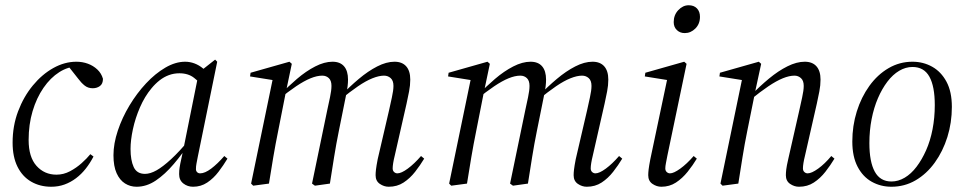

<svg xmlns="http://www.w3.org/2000/svg" viewBox="-20 -699 3673 731"><path d="M175 12Q132 12 98.5 -7.5Q65 -27 46.5 -64.5Q28 -102 28 -156Q28 -220 49 -275.5Q70 -331 105 -373.5Q140 -416 183 -440Q226 -464 271 -464Q294 -464 314.5 -456.5Q335 -449 350.5 -434.5Q366 -420 372 -399Q372 -380 360.5 -371.5Q349 -363 333 -363Q315 -363 302 -373.5Q289 -384 278 -399L233 -456H286V-446H277Q240 -446 206 -424.5Q172 -403 145.5 -364.5Q119 -326 104 -275.5Q89 -225 89 -166Q89 -101 119 -67.5Q149 -34 195 -34Q222 -34 246.5 -47Q271 -60 291 -78Q311 -96 324 -112L336 -103Q323 -78 306.5 -57Q290 -36 269.5 -20.5Q249 -5 225.5 3.5Q202 12 175 12Z M500 12Q476 12 456 -0.5Q436 -13 424 -39.5Q412 -66 412 -108Q412 -152 428.5 -201.5Q445 -251 473 -297.5Q501 -344 536 -381.5Q571 -419 609.5 -441.5Q648 -464 685 -464Q703 -464 720.5 -457.5Q738 -451 753.5 -438Q769 -425 780 -407L754 -368Q741 -385 719 -402.5Q697 -420 663 -420Q642 -420 623 -413Q604 -406 587.5 -393Q571 -380 557 -363Q531 -332 513 -290.5Q495 -249 486 -207Q477 -165 477 -132Q477 -89 489 -63Q501 -37 532 -37Q552 -37 576 -50.5Q600 -64 631.5 -93Q663 -122 702 -169L710 -164H708Q676 -115 642 -75Q608 -35 573 -11.5Q538 12 500 12ZM715 12Q694 12 678 -0.5Q662 -13 662 -36Q662 -42 662.5 -50Q663 -58 666.5 -76.5Q670 -95 678 -130L679 -135L737 -423L742 -427L799 -472L807 -464L733 -102Q730 -86 728 -76Q726 -66 726 -55Q726 -48 730.5 -43.5Q735 -39 742 -39Q760 -39 784 -57Q808 -75 834 -105L846 -95Q831 -70 812 -45Q793 -20 769 -4Q745 12 715 12Z M944 8 936 0 1019 -401 1032 -392 932 -408 934 -422 1082 -464 1091 -456 1070 -356 1069 -352 1039 -200Q1029 -151 1020.5 -101Q1012 -51 1004 0ZM1179 8 1168 0 1226 -280Q1231 -303 1236.5 -329Q1242 -355 1242 -372Q1242 -392 1232 -401.5Q1222 -411 1207 -411Q1187 -411 1162.5 -401Q1138 -391 1107.5 -370.5Q1077 -350 1039 -319V-336H1044Q1076 -369 1110.5 -398.5Q1145 -428 1180 -446Q1215 -464 1246 -464Q1275 -464 1290 -446.5Q1305 -429 1305 -396Q1305 -384 1303.5 -371.5Q1302 -359 1300 -347L1299 -344L1270 -200Q1260 -151 1252 -101Q1244 -51 1236 0ZM1460 12Q1442 12 1426 1Q1410 -10 1410 -32Q1410 -41 1411.5 -54Q1413 -67 1418 -93L1461 -278Q1466 -301 1472 -328Q1478 -355 1478 -372Q1478 -392 1467.5 -401.5Q1457 -411 1442 -411Q1423 -411 1398 -401Q1373 -391 1343 -370.5Q1313 -350 1275 -319L1274 -336H1279Q1311 -369 1346 -398.5Q1381 -428 1416 -446Q1451 -464 1482 -464Q1511 -464 1526.5 -446.5Q1542 -429 1542 -396Q1542 -374 1537.5 -351Q1533 -328 1528 -305L1483 -107Q1479 -91 1477 -78.5Q1475 -66 1475 -58Q1475 -49 1480.5 -44Q1486 -39 1493 -39Q1508 -39 1532.5 -57Q1557 -75 1583 -105L1595 -95Q1580 -70 1560.5 -45Q1541 -20 1516.5 -4Q1492 12 1460 12Z M1698 8 1690 0 1773 -401 1786 -392 1686 -408 1688 -422 1836 -464 1845 -456 1824 -356 1823 -352 1793 -200Q1783 -151 1774.5 -101Q1766 -51 1758 0ZM1933 8 1922 0 1980 -280Q1985 -303 1990.5 -329Q1996 -355 1996 -372Q1996 -392 1986 -401.5Q1976 -411 1961 -411Q1941 -411 1916.5 -401Q1892 -391 1861.5 -370.5Q1831 -350 1793 -319V-336H1798Q1830 -369 1864.5 -398.5Q1899 -428 1934 -446Q1969 -464 2000 -464Q2029 -464 2044 -446.5Q2059 -429 2059 -396Q2059 -384 2057.5 -371.5Q2056 -359 2054 -347L2053 -344L2024 -200Q2014 -151 2006 -101Q1998 -51 1990 0ZM2214 12Q2196 12 2180 1Q2164 -10 2164 -32Q2164 -41 2165.5 -54Q2167 -67 2172 -93L2215 -278Q2220 -301 2226 -328Q2232 -355 2232 -372Q2232 -392 2221.5 -401.5Q2211 -411 2196 -411Q2177 -411 2152 -401Q2127 -391 2097 -370.5Q2067 -350 2029 -319L2028 -336H2033Q2065 -369 2100 -398.5Q2135 -428 2170 -446Q2205 -464 2236 -464Q2265 -464 2280.5 -446.5Q2296 -429 2296 -396Q2296 -374 2291.5 -351Q2287 -328 2282 -305L2237 -107Q2233 -91 2231 -78.5Q2229 -66 2229 -58Q2229 -49 2234.5 -44Q2240 -39 2247 -39Q2262 -39 2286.5 -57Q2311 -75 2337 -105L2349 -95Q2334 -70 2314.5 -45Q2295 -20 2270.5 -4Q2246 12 2214 12Z M2448 -32Q2448 -41 2449.5 -54Q2451 -67 2456 -93L2521 -401L2535 -392L2435 -408L2437 -422L2585 -464L2594 -456L2521 -107Q2518 -91 2515.5 -78.5Q2513 -66 2513 -58Q2513 -49 2518.5 -44Q2524 -39 2531 -39Q2545 -39 2570 -57Q2595 -75 2621 -105L2633 -95Q2618 -70 2598 -45Q2578 -20 2553.5 -4Q2529 12 2498 12Q2480 12 2464 1Q2448 -10 2448 -32ZM2587 -573Q2569 -573 2557 -584.5Q2545 -596 2545 -615Q2545 -642 2562.5 -660.5Q2580 -679 2602 -679Q2622 -679 2633.5 -667Q2645 -655 2645 -635Q2645 -608 2627.5 -590.5Q2610 -573 2587 -573Z M2731 8 2723 0 2806 -401 2819 -392 2719 -408 2721 -422 2869 -464 2878 -456 2854 -345 2853 -339 2825 -200Q2815 -151 2807 -101Q2799 -51 2791 0ZM3022 12Q3004 12 2988 1Q2972 -10 2972 -32Q2972 -41 2973.5 -54Q2975 -67 2981 -93L3023 -278Q3028 -301 3034 -328Q3040 -355 3040 -372Q3040 -392 3029.5 -401.5Q3019 -411 3005 -411Q2985 -411 2960.5 -401Q2936 -391 2905.5 -370.5Q2875 -350 2837 -319L2835 -338H2841Q2873 -371 2908 -400Q2943 -429 2978 -446.5Q3013 -464 3044 -464Q3073 -464 3088.5 -446.5Q3104 -429 3104 -396Q3104 -374 3099.5 -351Q3095 -328 3090 -305L3045 -107Q3041 -91 3039 -78.5Q3037 -66 3037 -58Q3037 -49 3042.5 -44Q3048 -39 3055 -39Q3070 -39 3095 -57Q3120 -75 3145 -105L3157 -95Q3142 -70 3122.5 -45Q3103 -20 3078.5 -4Q3054 12 3022 12Z M3374 12Q3333 12 3299 -7Q3265 -26 3245 -64.5Q3225 -103 3225 -160Q3225 -220 3242 -274.5Q3259 -329 3290 -372Q3321 -415 3363 -439.5Q3405 -464 3454 -464Q3495 -464 3529 -445Q3563 -426 3583.5 -388Q3604 -350 3604 -292Q3604 -232 3587 -177.5Q3570 -123 3539 -80Q3508 -37 3466 -12.5Q3424 12 3374 12ZM3374 -8Q3400 -8 3424.5 -22.5Q3449 -37 3469.5 -64Q3490 -91 3506 -127Q3522 -163 3530.5 -207Q3539 -251 3539 -299Q3539 -370 3518.5 -407Q3498 -444 3454 -444Q3428 -444 3403.5 -429.5Q3379 -415 3358.5 -388Q3338 -361 3322.5 -325Q3307 -289 3298.5 -245.5Q3290 -202 3290 -154Q3290 -83 3310.5 -45.5Q3331 -8 3374 -8Z"/></svg>

Font: Source Serif 4 60pt
Style: Italic
Weight: 400
Italic angle: -12°
Version: Version 4.004;hotconv 1.0.116;makeotfexe 2.5.65601